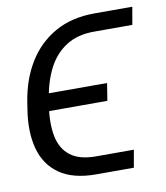

<svg xmlns="http://www.w3.org/2000/svg" viewBox="-67 -603 572 660"><g transform="rotate(-10 219.0 -273.0)"><path d="M226.1 -61H358.4L347.7 0H215.8Q135.7 0 88.6 -33Q41.5 -65.9 25.6 -125.2Q9.8 -184.6 22.5 -262.7L25.9 -284.7Q38.1 -362.8 74 -421.4Q109.9 -480 168.2 -512.9Q226.6 -545.9 306.2 -545.9H438.5L427.7 -484.4H296.4Q237.3 -484.9 197.3 -459.5Q157.2 -434.1 133.8 -389.2Q110.4 -344.2 101.1 -284.7L97.2 -262.2Q87.9 -200.2 96.7 -155Q105.5 -109.9 137 -85.4Q168.5 -61 226.1 -61ZM307.6 -302.7 297.9 -242.2H42L51.8 -302.7Z"/></g></svg>

Font: Inter 18pt Light
Style: Italic
Weight: 300
Italic angle: -9.3988°
Designer: Rasmus Andersson
Foundry: rsms
Version: Version 4.001;git-66647c0bb